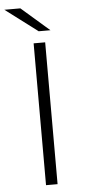

<svg xmlns="http://www.w3.org/2000/svg" viewBox="-68 -910 425 944"><g transform="rotate(-5 144.0 -438.5)"><path d="M120 0V-700H177V0ZM150 -757 -9 -877H70L208 -757Z"/></g></svg>

Font: Montserrat-Alt1 Light
Style: Regular
Weight: 300
Designer: Differentunic
Foundry: Differentunic
Version: Version 7.222